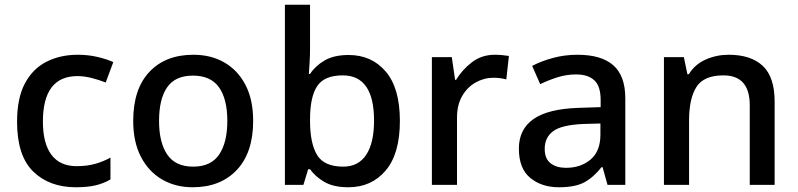

<svg xmlns="http://www.w3.org/2000/svg" viewBox="-20 -780 3368 810"><path d="M300 10Q188 10 120 -56.5Q52 -123 52 -266Q52 -366 85 -428Q118 -490 176 -519.5Q234 -549 308 -549Q353 -549 392.5 -539.5Q432 -530 458 -518L426 -432Q398 -443 366.5 -451Q335 -459 307 -459Q161 -459 161 -267Q161 -175 197 -127Q233 -79 303 -79Q348 -79 382.5 -89Q417 -99 446 -115V-23Q417 -6 383 2Q349 10 300 10Z M1048 -270Q1048 -136 979 -63Q910 10 793 10Q720 10 663.5 -23Q607 -56 574.5 -118.5Q542 -181 542 -270Q542 -404 610 -476.5Q678 -549 796 -549Q870 -549 926.5 -516.5Q983 -484 1015.5 -422Q1048 -360 1048 -270ZM651 -270Q651 -179 685.5 -128Q720 -77 795 -77Q870 -77 904.5 -128Q939 -179 939 -270Q939 -362 904 -411.5Q869 -461 794 -461Q719 -461 685 -411.5Q651 -362 651 -270Z M1288 -577Q1288 -544 1286 -514Q1284 -484 1283 -468H1288Q1310 -502 1349.5 -525Q1389 -548 1451 -548Q1548 -548 1607.5 -478Q1667 -408 1667 -270Q1667 -131 1607 -60.5Q1547 10 1450 10Q1387 10 1348.5 -12.5Q1310 -35 1288 -66H1280L1260 0H1182V-760H1288ZM1426 -462Q1348 -462 1318 -416.5Q1288 -371 1288 -277V-269Q1288 -176 1317.5 -126.5Q1347 -77 1428 -77Q1492 -77 1525 -127Q1558 -177 1558 -271Q1558 -462 1426 -462Z M2068 -549Q2082 -549 2098.5 -547.5Q2115 -546 2127 -544L2116 -445Q2090 -452 2062 -452Q2022 -452 1986.5 -432Q1951 -412 1929.5 -374.5Q1908 -337 1908 -284V0H1802V-539H1886L1900 -443H1904Q1930 -486 1971 -517.5Q2012 -549 2068 -549Z M2416 -549Q2517 -549 2567.5 -504.5Q2618 -460 2618 -365V0H2543L2522 -75H2518Q2483 -31 2444.5 -10.5Q2406 10 2338 10Q2265 10 2217 -29.5Q2169 -69 2169 -153Q2169 -235 2231 -278Q2293 -321 2422 -325L2514 -328V-358Q2514 -417 2487 -441.5Q2460 -466 2411 -466Q2370 -466 2332 -454Q2294 -442 2259 -425L2225 -502Q2263 -522 2312.5 -535.5Q2362 -549 2416 -549ZM2441 -257Q2349 -253 2313.5 -226.5Q2278 -200 2278 -152Q2278 -110 2303 -91Q2328 -72 2368 -72Q2430 -72 2471.5 -107Q2513 -142 2513 -212V-259Z M3054 -549Q3148 -549 3198 -502Q3248 -455 3248 -351V0H3143V-336Q3143 -462 3032 -462Q2949 -462 2918 -413Q2887 -364 2887 -272V0H2781V-539H2865L2880 -467H2886Q2912 -509 2957.5 -529Q3003 -549 3054 -549Z"/></svg>

Font: Noto Sans Bengali Medium
Style: Regular
Weight: 500
Designer: Jelle Bosma - Monotype Design Team
Foundry: Monotype Imaging Inc.
Version: Version 2.003; ttfautohint (v1.8.4.7-5d5b)